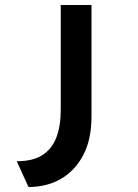

<svg xmlns="http://www.w3.org/2000/svg" viewBox="-20 -547 550 768"><path d="M94 201 47 98Q110 98 148.5 74Q187 50 205 4Q223 -42 223 -109V-527H346V-80Q346 10 313.5 72.5Q281 135 224.5 168Q168 201 94 201Z"/></svg>

Font: Lexend Peta Medium
Style: Regular
Weight: 500
Designer: Bonnie Shaver-Troup, Thomas Jockin
Foundry: Lexend
Version: Version 1.007